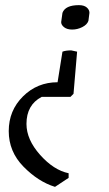

<svg xmlns="http://www.w3.org/2000/svg" viewBox="-20 -470 426 747"><path d="M218 -384 223 -420Q234 -450 287 -450Q307 -450 317.5 -441Q328 -432 328 -420L324 -389Q319 -374 300 -364.5Q281 -355 261 -355Q241 -355 229.5 -364Q218 -373 218 -384ZM83 12Q83 73 136 132.5Q189 192 247 204V222L194 257Q129 237 71.5 178.5Q14 120 14 40Q14 -40 69.5 -95Q125 -150 204 -150L223 -269Q236 -274 257 -274L280 -269L266 -105L254 -93H142Q83 -62 83 12Z"/></svg>

Font: Kotta One
Style: Regular
Weight: 400
Designer: Ania Kruk
Foundry: Ania Kruk
Version: Version 1.001